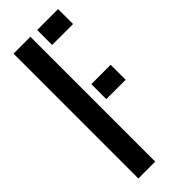

<svg xmlns="http://www.w3.org/2000/svg" viewBox="-260 -835 870 870"><g transform="rotate(-45 175.0 -400.0)"><path d="M46.5 0V-800H154.5V0ZM198 -357V-453H322V-357ZM198 -704V-800H332V-704Z"/></g></svg>

Font: Big Shoulders Stencil Display Thin
Style: Bold
Weight: 700
Version: Version 2.001